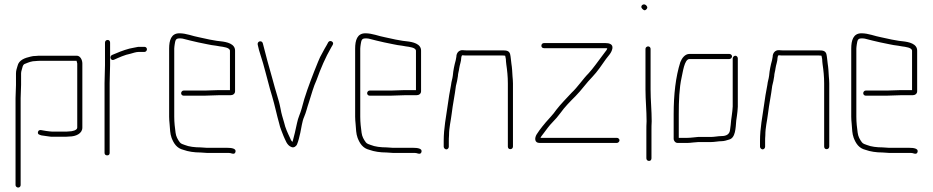

<svg xmlns="http://www.w3.org/2000/svg" viewBox="-20 -668 4204 865"><path d="M73 166V-226C73 -239 75 -274 75 -286V-337C75 -342 76 -347 77 -350C81 -361 81 -378 94 -381C109 -387 122 -393 142 -393C150 -394 156 -394 161 -394H325C325 -391 328 -385 328 -382V-93C328 -81 305 -76 292 -76C284 -75 276 -75 269 -75H216C206 -75 199 -77 188 -78C174 -79 154 -89 151 -73C149 -62 158 -61 167 -58L202 -53C207 -52 211 -52 216 -52H269C276 -52 284 -52 293 -53C321 -53 351 -66 351 -93V-382C351 -399 341 -417 326 -417H161C156 -417 150 -417 142 -416C133 -416 125 -415 118 -413C92 -407 65 -398 59 -371C56 -360 52 -351 52 -337V-285C52 -274 50 -238 50 -226V166C50 172 56 177 62 177C68 177 73 172 73 166Z M642 -446C642 -452 637 -457 631 -457H603C589 -455 576 -451 563 -449C536 -442 507 -430 484 -420C471 -412 480 -392 494 -399C516 -409 542 -421 568 -426C579 -429 593 -434 604 -434H631C637 -434 642 -440 642 -446ZM453 -476V-374C453 -350 451 -320 451 -294V21C451 28 456 32 463 32C470 32 474 28 474 21V-294C474 -319 476 -351 476 -374V-476C476 -483 472 -488 465 -488C458 -488 453 -483 453 -476Z M883 -4C858 -4 831 -7 812 -15C805 -17 794 -21 790 -27C781 -39 773 -53 771 -70C768 -92 765 -116 765 -142V-449C765 -454 766 -460 767 -468C770 -484 770 -495 788 -495C793 -495 798 -495 803 -494C824 -488 852 -482 873 -477C901 -472 925 -465 954 -462L971 -459C985 -457 1016 -454 1016 -439V-262H964C951 -262 916 -260 902 -260H807C801 -260 796 -254 796 -248C796 -242 801 -237 807 -237H902C916 -237 951 -239 964 -239H1018C1029 -239 1039 -245 1039 -257V-440C1039 -471 1002 -479 974 -482L957 -484C952 -485 946 -486 940 -487C919 -490 899 -496 877 -500C848 -505 820 -518 788 -518C751 -518 742 -486 742 -449V-142C742 -131 743 -120 744 -110C746 -86 746 -66 753 -47C763 -21 777 0 806 7C828 15 855 19 883 19C893 19 903 21 913 21H1005C1010 21 1015 21 1019 22C1028 25 1038 28 1041 16C1045 0 1020 -2 1005 -2H913C903 -2 893 -4 883 -4Z M1141 -467C1145 -449 1148 -437 1154 -419C1169 -375 1183 -314 1196 -268L1206 -234C1218 -194 1227 -149 1238 -111C1241 -94 1252 -70 1257 -56C1266 -37 1272 -14 1292 -6C1304 0 1315 -10 1318 -17C1325 -34 1328 -49 1333 -70C1338 -92 1341 -121 1350 -141C1360 -164 1363 -182 1372 -208C1383 -242 1392 -277 1406 -307C1425 -360 1446 -409 1472 -454L1479 -466C1487 -479 1467 -490 1459 -478L1452 -465C1444 -451 1440 -445 1433 -431C1417 -405 1408 -375 1395 -345C1375 -293 1353 -236 1339 -179C1333 -156 1323 -139 1318 -113C1312 -85 1305 -53 1298 -29C1292 -33 1289 -40 1286 -48C1277 -67 1265 -92 1260 -116C1254 -137 1248 -154 1244 -178C1239 -204 1235 -216 1228 -240L1218 -274C1215 -286 1211 -299 1207 -314C1192 -367 1177 -420 1164 -473C1160 -488 1138 -483 1141 -467Z M1721 -4C1696 -4 1669 -7 1650 -15C1643 -17 1632 -21 1628 -27C1619 -39 1611 -53 1609 -70C1606 -92 1603 -116 1603 -142V-449C1603 -454 1604 -460 1605 -468C1608 -484 1608 -495 1626 -495C1631 -495 1636 -495 1641 -494C1662 -488 1690 -482 1711 -477C1739 -472 1763 -465 1792 -462L1809 -459C1823 -457 1854 -454 1854 -439V-262H1802C1789 -262 1754 -260 1740 -260H1645C1639 -260 1634 -254 1634 -248C1634 -242 1639 -237 1645 -237H1740C1754 -237 1789 -239 1802 -239H1856C1867 -239 1877 -245 1877 -257V-440C1877 -471 1840 -479 1812 -482L1795 -484C1790 -485 1784 -486 1778 -487C1757 -490 1737 -496 1715 -500C1686 -505 1658 -518 1626 -518C1589 -518 1580 -486 1580 -449V-142C1580 -131 1581 -120 1582 -110C1584 -86 1584 -66 1591 -47C1601 -21 1615 0 1644 7C1666 15 1693 19 1721 19C1731 19 1741 21 1751 21H1843C1848 21 1853 21 1857 22C1866 25 1876 28 1879 16C1883 0 1858 -2 1843 -2H1751C1741 -2 1731 -4 1721 -4Z M2002 -7V-34C2002 -39 2002 -48 2003 -59C2003 -94 2011 -122 2015 -156C2020 -199 2029 -239 2034 -281C2038 -298 2041 -308 2043 -325C2043 -336 2048 -350 2049 -361C2051 -376 2058 -392 2058 -408C2059 -411 2059 -419 2064 -419C2071 -418 2079 -418 2086 -418H2243C2247 -418 2251 -418 2256 -417C2257 -414 2258 -409 2259 -402C2259 -395 2260 -387 2261 -378C2265 -351 2268 -323 2268 -292V-8C2268 -1 2272 4 2279 4C2286 4 2291 -1 2291 -8V-292C2291 -303 2290 -313 2289 -324C2288 -343 2287 -363 2284 -381C2282 -395 2281 -413 2278 -425C2273 -440 2261 -441 2243 -441H2086C2079 -441 2072 -441 2065 -442C2048 -443 2036 -430 2036 -412C2035 -407 2034 -401 2033 -396C2027 -375 2022 -351 2020 -327C2018 -311 2014 -303 2012 -285C2006 -254 2001 -225 1997 -194C1990 -143 1979 -91 1979 -34V-7C1979 -1 1985 5 1991 5C1997 5 2002 -1 2002 -7Z M2431 -451H2707C2710 -451 2713 -451 2716 -450C2715 -447 2714 -445 2713 -443C2706 -433 2699 -425 2692 -415C2673 -390 2653 -361 2632 -338C2606 -312 2583 -276 2555 -250C2532 -225 2506 -199 2486 -173C2472 -152 2453 -134 2438 -116C2432 -108 2432 -109 2424 -99C2414 -87 2406 -75 2398 -63C2388 -47 2387 -24 2411 -24H2759C2765 -24 2771 -30 2771 -36C2771 -42 2765 -47 2759 -47H2415C2418 -54 2423 -59 2428 -66C2441 -83 2454 -102 2469 -117C2482 -130 2494 -144 2505 -159C2524 -186 2549 -211 2573 -235C2599 -261 2623 -296 2649 -322C2671 -345 2692 -376 2710 -402C2721 -417 2735 -429 2739 -450C2742 -469 2725 -474 2707 -474H2431C2424 -474 2419 -469 2419 -462C2419 -455 2424 -451 2431 -451Z M2888 -448V-265C2888 -217 2893 -170 2893 -122C2892 -107 2892 -93 2892 -79V45C2892 52 2897 57 2904 57C2911 57 2915 52 2915 45V-79C2915 -93 2915 -107 2916 -122C2916 -170 2911 -217 2911 -265V-448C2911 -454 2906 -459 2900 -459C2894 -459 2888 -454 2888 -448ZM2873 -629C2879 -623 2884 -618 2892 -626C2900 -634 2895 -640 2890 -645C2878 -655 2862 -640 2873 -629Z M3266 -425H3086C3066 -425 3052 -406 3045 -388C3024 -322 3015 -242 3015 -154V-43C3015 -33 3023 -24 3033 -24H3077C3084 -24 3093 -25 3102 -26L3126 -28H3183C3200 -28 3216 -32 3232 -32C3242 -32 3255 -36 3264 -39C3294 -46 3294 -91 3297 -125L3300 -146C3302 -164 3303 -166 3304 -187V-405C3304 -411 3299 -417 3293 -417C3287 -417 3281 -411 3281 -405V-188C3280 -169 3279 -166 3277 -149L3274 -127C3272 -110 3272 -99 3269 -83C3267 -63 3252 -55 3231 -55C3215 -55 3199 -51 3183 -51H3125C3111 -50 3092 -47 3077 -47H3038V-154C3038 -212 3040 -271 3051 -320C3056 -340 3063 -402 3086 -402H3266C3272 -402 3278 -408 3278 -414C3278 -420 3272 -425 3266 -425Z M3427 -7V-34C3427 -39 3427 -48 3428 -59C3428 -94 3436 -122 3440 -156C3445 -199 3454 -239 3459 -281C3463 -298 3466 -308 3468 -325C3468 -336 3473 -350 3474 -361C3476 -376 3483 -392 3483 -408C3484 -411 3484 -419 3489 -419C3496 -418 3504 -418 3511 -418H3668C3672 -418 3676 -418 3681 -417C3682 -414 3683 -409 3684 -402C3684 -395 3685 -387 3686 -378C3690 -351 3693 -323 3693 -292V-8C3693 -1 3697 4 3704 4C3711 4 3716 -1 3716 -8V-292C3716 -303 3715 -313 3714 -324C3713 -343 3712 -363 3709 -381C3707 -395 3706 -413 3703 -425C3698 -440 3686 -441 3668 -441H3511C3504 -441 3497 -441 3490 -442C3473 -443 3461 -430 3461 -412C3460 -407 3459 -401 3458 -396C3452 -375 3447 -351 3445 -327C3443 -311 3439 -303 3437 -285C3431 -254 3426 -225 3422 -194C3415 -143 3404 -91 3404 -34V-7C3404 -1 3410 5 3416 5C3422 5 3427 -1 3427 -7Z M3956 -4C3931 -4 3904 -7 3885 -15C3878 -17 3867 -21 3863 -27C3854 -39 3846 -53 3844 -70C3841 -92 3838 -116 3838 -142V-449C3838 -454 3839 -460 3840 -468C3843 -484 3843 -495 3861 -495C3866 -495 3871 -495 3876 -494C3897 -488 3925 -482 3946 -477C3974 -472 3998 -465 4027 -462L4044 -459C4058 -457 4089 -454 4089 -439V-262H4037C4024 -262 3989 -260 3975 -260H3880C3874 -260 3869 -254 3869 -248C3869 -242 3874 -237 3880 -237H3975C3989 -237 4024 -239 4037 -239H4091C4102 -239 4112 -245 4112 -257V-440C4112 -471 4075 -479 4047 -482L4030 -484C4025 -485 4019 -486 4013 -487C3992 -490 3972 -496 3950 -500C3921 -505 3893 -518 3861 -518C3824 -518 3815 -486 3815 -449V-142C3815 -131 3816 -120 3817 -110C3819 -86 3819 -66 3826 -47C3836 -21 3850 0 3879 7C3901 15 3928 19 3956 19C3966 19 3976 21 3986 21H4078C4083 21 4088 21 4092 22C4101 25 4111 28 4114 16C4118 0 4093 -2 4078 -2H3986C3976 -2 3966 -4 3956 -4Z"/></svg>

Font: Electronic
Style: ExLt
Weight: 200
Version: Version 1.011